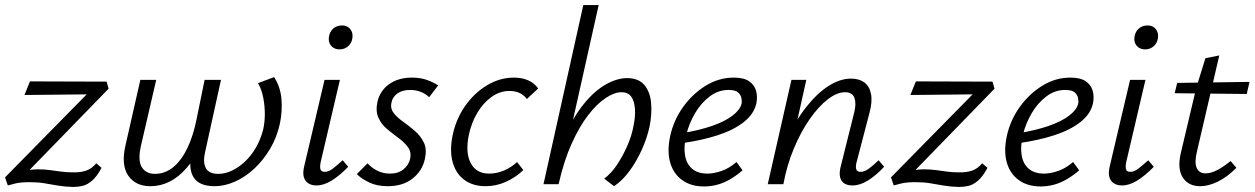

<svg xmlns="http://www.w3.org/2000/svg" viewBox="-20 -731 4979 762"><path d="M270 11Q236 10 209.5 5.5Q183 1 157 -3.5Q131 -8 97 -8Q61 -8 39.5 -2.5Q18 3 11 5L0 -27L358 -391L372 -357L77 -354L99 -408L403 -407L411 -379L57 -15L19 -31Q39 -40 67.5 -49.5Q96 -59 132 -59Q156 -59 178 -56Q200 -53 222 -50Q244 -47 267 -47Q300 -46 322.5 -54Q345 -62 362 -83L383 -65Q365 -31 346 -14.5Q327 2 308.5 6.5Q290 11 270 11Z M577 8Q518 8 489 -34Q460 -76 478 -154L537 -414H600L540 -155Q526 -95 542.5 -68Q559 -41 595 -41Q635 -41 667.5 -67.5Q700 -94 723.5 -143Q747 -192 760 -257L792 -414H857L793 -123Q785 -85 797.5 -63Q810 -41 846 -41Q874 -41 901 -54Q928 -67 952.5 -90Q977 -113 995.5 -145Q1014 -177 1024 -215Q1031 -244 1031 -278Q1031 -312 1024.5 -344.5Q1018 -377 1004 -401L1068 -425Q1093 -386 1097 -338Q1101 -290 1091 -241Q1079 -186 1052 -140.5Q1025 -95 989 -61.5Q953 -28 912 -10Q871 8 832 8Q772 8 749.5 -25.5Q727 -59 740 -120L757 -206L787 -165Q755 -104 722 -66Q689 -28 653 -10Q617 8 577 8Z M1236 5Q1217 5 1203.5 -3.5Q1190 -12 1185.5 -29.5Q1181 -47 1188 -74L1268 -414H1329L1253 -89Q1249 -71 1251.5 -60Q1254 -49 1269 -49Q1284 -49 1300.5 -61.5Q1317 -74 1340 -95L1362 -69Q1328 -34 1296.5 -14.5Q1265 5 1236 5ZM1328 -535Q1313 -535 1302.5 -542Q1292 -549 1287.5 -561Q1283 -573 1286 -587Q1289 -606 1303 -618Q1317 -630 1337 -630Q1352 -630 1362 -623Q1372 -616 1376.5 -604Q1381 -592 1378 -577Q1375 -559 1361 -547Q1347 -535 1328 -535Z M1519 8Q1476 8 1445 -7Q1414 -22 1396 -40L1439 -83Q1452 -67 1475.5 -54.5Q1499 -42 1528 -42Q1561 -42 1582 -59.5Q1603 -77 1608 -102Q1613 -128 1599 -147Q1585 -166 1562 -183Q1539 -200 1516.5 -218.5Q1494 -237 1482 -263.5Q1470 -290 1478 -327Q1488 -371 1524.5 -397Q1561 -423 1615 -423Q1649 -423 1675 -413.5Q1701 -404 1719 -392L1683 -345Q1671 -358 1651 -366Q1631 -374 1608 -374Q1576 -374 1557 -360Q1538 -346 1534 -325Q1528 -301 1542.5 -282.5Q1557 -264 1580.5 -247.5Q1604 -231 1627 -211Q1650 -191 1662.5 -164.5Q1675 -138 1666 -99Q1656 -53 1617.5 -22.5Q1579 8 1519 8Z M1907 8Q1857 8 1823 -17Q1789 -42 1776.5 -87.5Q1764 -133 1776 -192Q1789 -257 1825 -309Q1861 -361 1912 -392Q1963 -423 2020 -423Q2051 -423 2075.5 -412.5Q2100 -402 2116 -380L2071 -338Q2059 -354 2042 -362Q2025 -370 2002 -370Q1964 -370 1931 -346.5Q1898 -323 1874.5 -283.5Q1851 -244 1841 -197Q1826 -126 1848 -84Q1870 -42 1921 -42Q1952 -42 1981 -54.5Q2010 -67 2032 -88L2057 -56Q2027 -27 1988 -9.5Q1949 8 1907 8Z M2417 8 2378 -22Q2406 -43 2429 -77.5Q2452 -112 2469.5 -152Q2487 -192 2494 -230Q2502 -267 2500 -298Q2498 -329 2485.5 -347Q2473 -365 2446 -365Q2419 -365 2384.5 -342.5Q2350 -320 2315 -275Q2280 -230 2249 -161.5Q2218 -93 2197 0H2158Q2183 -108 2219 -187.5Q2255 -267 2297.5 -319Q2340 -371 2384.5 -396Q2429 -421 2469 -421Q2514 -421 2537 -394Q2560 -367 2564 -323Q2568 -279 2558 -229Q2548 -183 2527 -136.5Q2506 -90 2478 -52Q2450 -14 2417 8ZM2137 0 2295 -711H2356L2197 0Z M2774 9Q2722 9 2687 -16.5Q2652 -42 2639.5 -87Q2627 -132 2640 -192Q2654 -255 2691.5 -307Q2729 -359 2781 -391Q2833 -423 2892 -423Q2932 -423 2953 -408.5Q2974 -394 2980.5 -371Q2987 -348 2982 -322Q2973 -279 2932.5 -247Q2892 -215 2829 -194.5Q2766 -174 2688 -163L2690 -203Q2756 -214 2806.5 -231.5Q2857 -249 2887 -272Q2917 -295 2923 -319Q2925 -329 2922.5 -342Q2920 -355 2909 -364.5Q2898 -374 2871 -374Q2831 -374 2797 -348.5Q2763 -323 2739 -282.5Q2715 -242 2704 -197Q2693 -151 2698.5 -116Q2704 -81 2726.5 -61.5Q2749 -42 2788 -42Q2813 -42 2843.5 -52.5Q2874 -63 2903 -88L2927 -55Q2904 -35 2878.5 -20Q2853 -5 2827 2Q2801 9 2774 9Z M3363 5Q3344 5 3331 -3Q3318 -11 3314 -28.5Q3310 -46 3317 -72L3370 -284Q3379 -320 3371 -342.5Q3363 -365 3334 -365Q3302 -365 3265.5 -337Q3229 -309 3194 -259Q3159 -209 3131 -142.5Q3103 -76 3089 0H3044Q3067 -97 3102 -174.5Q3137 -252 3180 -306.5Q3223 -361 3268.5 -390Q3314 -419 3358 -419Q3389 -419 3409.5 -404.5Q3430 -390 3436.5 -359.5Q3443 -329 3431 -284L3380 -89Q3375 -71 3378 -60Q3381 -49 3395 -49Q3411 -49 3428 -61.5Q3445 -74 3467 -95L3489 -69Q3456 -34 3424.5 -14.5Q3393 5 3363 5ZM3027 0 3121 -414H3180L3088 0Z M3786 11Q3752 10 3725.5 5.5Q3699 1 3673 -3.5Q3647 -8 3613 -8Q3577 -8 3555.5 -2.5Q3534 3 3527 5L3516 -27L3874 -391L3888 -357L3593 -354L3615 -408L3919 -407L3927 -379L3573 -15L3535 -31Q3555 -40 3583.5 -49.5Q3612 -59 3648 -59Q3672 -59 3694 -56Q3716 -53 3738 -50Q3760 -47 3783 -47Q3816 -46 3838.5 -54Q3861 -62 3878 -83L3899 -65Q3881 -31 3862 -14.5Q3843 2 3824.5 6.5Q3806 11 3786 11Z M4110 9Q4058 9 4023 -16.5Q3988 -42 3975.5 -87Q3963 -132 3976 -192Q3990 -255 4027.5 -307Q4065 -359 4117 -391Q4169 -423 4228 -423Q4268 -423 4289 -408.5Q4310 -394 4316.5 -371Q4323 -348 4318 -322Q4309 -279 4268.5 -247Q4228 -215 4165 -194.5Q4102 -174 4024 -163L4026 -203Q4092 -214 4142.5 -231.5Q4193 -249 4223 -272Q4253 -295 4259 -319Q4261 -329 4258.5 -342Q4256 -355 4245 -364.5Q4234 -374 4207 -374Q4167 -374 4133 -348.5Q4099 -323 4075 -282.5Q4051 -242 4040 -197Q4029 -151 4034.5 -116Q4040 -81 4062.5 -61.5Q4085 -42 4124 -42Q4149 -42 4179.5 -52.5Q4210 -63 4239 -88L4263 -55Q4240 -35 4214.5 -20Q4189 -5 4163 2Q4137 9 4110 9Z M4433 5Q4414 5 4400.5 -3.5Q4387 -12 4382.5 -29.5Q4378 -47 4385 -74L4465 -414H4526L4450 -89Q4446 -71 4448.5 -60Q4451 -49 4466 -49Q4481 -49 4497.5 -61.5Q4514 -74 4537 -95L4559 -69Q4525 -34 4493.5 -14.5Q4462 5 4433 5ZM4525 -535Q4510 -535 4499.5 -542Q4489 -549 4484.5 -561Q4480 -573 4483 -587Q4486 -606 4500 -618Q4514 -630 4534 -630Q4549 -630 4559 -623Q4569 -616 4573.5 -604Q4578 -592 4575 -577Q4572 -559 4558 -547Q4544 -535 4525 -535Z M4743 8Q4697 8 4674.5 -26Q4652 -60 4666 -122L4728 -384L4764 -500L4819 -511L4730 -128Q4720 -86 4729.5 -64.5Q4739 -43 4765 -43Q4786 -43 4811 -56Q4836 -69 4864 -92L4887 -65Q4850 -28 4813 -10Q4776 8 4743 8ZM4642 -361 4652 -402 4939 -406 4928 -358Z"/></svg>

Font: Ysabeau
Style: Italic
Weight: 400
Italic angle: -12°
Designer: Christian Thalmann (Catharsis Fonts)
Version: Version 2.000;gftools[0.9.27.dev2+g8671c4b]